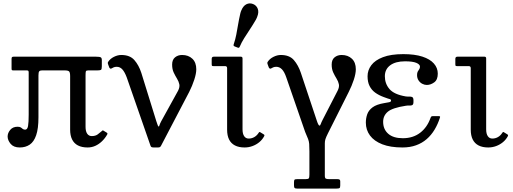

<svg xmlns="http://www.w3.org/2000/svg" viewBox="-20 -851 2996 1121"><path d="M574.5 -502Q574.5 -512 568.5 -516Q562.5 -520 540.5 -520H59.5Q52.5 -520 50 -517.2Q47.5 -514.5 47.5 -507V-452Q47.5 -444.5 49 -442.2Q50.5 -440 58 -440H135.5Q142.5 -440 145 -437.8Q147.5 -435.5 147.5 -428V-181Q147.5 -137 143.8 -115.5Q140 -94 127 -94Q118 -94 113 -98.2Q108 -102.5 101.8 -106.8Q95.5 -111 82.5 -111Q55 -111 39.8 -92.8Q24.5 -74.5 24.5 -54Q24.5 -32.5 42 -11.2Q59.5 10 95.5 10Q129 10 153.5 -6.5Q178 -23 191.2 -61.5Q204.5 -100 204.5 -166V-410.5Q204.5 -429 209 -434.5Q213.5 -440 225.5 -440H357Q377.5 -440 383.5 -434Q389.5 -428 389.5 -406V-94Q389.5 -60 401 -36.8Q412.5 -13.5 435.2 -1.8Q458 10 491.5 10Q515.5 10 536.5 0.5Q557.5 -9 575.2 -26Q593 -43 605.5 -65Q608 -69.5 607.2 -72Q606.5 -74.5 602.5 -77L584.5 -88Q581 -90.5 579 -89.5Q577 -88.5 573 -84.5Q563.5 -76 550.2 -66.2Q537 -56.5 515.5 -56.5Q498.5 -56.5 489 -70.5Q479.5 -84.5 479.5 -110.5V-412Q479.5 -429.5 481.5 -434.8Q483.5 -440 495.5 -440H548Q564 -440 569.2 -443Q574.5 -446 574.5 -463.5Z M920 0.5 1084.5 -314Q1102.5 -349.5 1114.2 -385.5Q1126 -421.5 1126 -446.5Q1126 -486.5 1103 -508.2Q1080 -530 1043 -530Q1019 -530 1002 -516.2Q985 -502.5 985 -474Q985 -447 994.2 -427.5Q1003.5 -408 1013.5 -391.8Q1023.5 -375.5 1027 -359Q1030.5 -342.5 1019.5 -321L921 -142.5Q913.5 -128 911.2 -120Q909 -112 906.5 -112Q904 -112 900.8 -120Q897.5 -128 892.5 -144L805 -426Q790.5 -470.5 764.5 -500.2Q738.5 -530 688 -530Q667 -530 645 -519Q623 -508 611.5 -490Q608.5 -485.5 609.5 -481.2Q610.5 -477 612 -473L618 -457Q619.5 -453.5 623.2 -451Q627 -448.5 631.5 -451.5Q635.5 -454 643 -457.5Q650.5 -461 661.5 -461Q680.5 -461 694.2 -446Q708 -431 720 -399L859 0.5Q861 6.5 865.5 8.2Q870 10 878.5 10H901Q909.5 10 913.2 8Q917 6 920 0.5Z M1294 -465Q1306 -465 1306 -453V-94Q1306 -59.5 1317.5 -36.5Q1329 -13.5 1351.8 -1.8Q1374.5 10 1408 10Q1432 10 1454.2 1.8Q1476.5 -6.5 1494 -21Q1511.5 -35.5 1522 -55Q1524.5 -60 1523.8 -62.2Q1523 -64.5 1519 -67L1501 -78Q1497.5 -81 1495 -80.2Q1492.5 -79.5 1489.5 -74.5Q1479.5 -59 1464.5 -50.5Q1449.5 -42 1432 -42Q1415 -42 1405.5 -56Q1396 -70 1396 -96V-509.5Q1396 -520 1386.5 -520H1228Q1216 -520 1216 -507V-477Q1216 -469 1217.8 -467Q1219.5 -465 1226.5 -465ZM1474 -736Q1476.5 -740.5 1478.2 -744.5Q1480 -748.5 1481.5 -752.5Q1492.5 -779.5 1485 -799.5Q1477.5 -819.5 1457.5 -827.5Q1437 -835.5 1418.2 -826Q1399.5 -816.5 1388.5 -789Q1387 -785 1385.5 -781.2Q1384 -777.5 1383 -772Q1375 -737.5 1370 -707Q1365 -676.5 1359.5 -648.5Q1354 -620.5 1345 -594Q1343 -588.5 1343.8 -585.2Q1344.5 -582 1351 -579.5L1365 -574Q1370.5 -571.5 1373.8 -572Q1377 -572.5 1379.5 -578Q1390.5 -604 1405.8 -628.2Q1421 -652.5 1438.5 -678.8Q1456 -705 1474 -736Z M1904.5 195Q1889 195 1882.8 192.2Q1876.5 189.5 1876.5 174V24Q1876.5 -1.5 1876.5 -14.2Q1876.5 -27 1880 -38.5Q1883.5 -50 1894.5 -72L2016 -314Q2034 -349.5 2045.8 -385.5Q2057.5 -421.5 2057.5 -446.5Q2057.5 -486.5 2034.5 -508.2Q2011.5 -530 1974.5 -530Q1950.5 -530 1933.5 -516.2Q1916.5 -502.5 1916.5 -474Q1916.5 -447 1925.8 -427.5Q1935 -408 1945 -392Q1955 -376 1958.5 -359.2Q1962 -342.5 1951 -321L1864.5 -153Q1856 -136.5 1852.8 -127Q1849.5 -117.5 1845.5 -117.5Q1842.5 -117.5 1838.5 -124.5Q1834.5 -131.5 1829.5 -147L1736.5 -426Q1721.5 -470.5 1695.8 -500.2Q1670 -530 1619.5 -530Q1598.5 -530 1576.5 -519Q1554.5 -508 1543 -490Q1540 -485.5 1541 -481.2Q1542 -477 1543.5 -473L1549.5 -457Q1551 -453.5 1554.8 -451Q1558.5 -448.5 1563 -451.5Q1567 -454 1574.5 -457.5Q1582 -461 1593 -461Q1612 -461 1626.2 -446.2Q1640.5 -431.5 1651.5 -399L1761.5 -81Q1773.5 -53.5 1778.8 -39.5Q1784 -25.5 1785.2 -11Q1786.5 3.5 1786.5 33V168Q1786.5 185 1783 190Q1779.5 195 1763 195H1714Q1702 195 1699.2 198.8Q1696.5 202.5 1696.5 215V231Q1696.5 243 1700 246.5Q1703.5 250 1715 250H1945Q1958 250 1962.2 247.2Q1966.5 244.5 1966.5 232V208Q1966.5 200.5 1962.8 197.8Q1959 195 1951 195Z M2332 -44Q2276.5 -44 2246.8 -70Q2217 -96 2217 -140Q2217 -175.5 2244 -198.5Q2271 -221.5 2349 -233.5Q2360.5 -235.5 2370.8 -234.8Q2381 -234 2387.5 -237.8Q2394 -241.5 2394 -256V-265Q2394 -280 2387.5 -283.8Q2381 -287.5 2370.8 -287Q2360.5 -286.5 2349 -288Q2281 -299.5 2254 -331Q2227 -362.5 2227 -406Q2227 -446.5 2258.2 -469.8Q2289.5 -493 2345 -493L2335 -535Q2262 -535 2215.8 -517.2Q2169.5 -499.5 2147.8 -470.2Q2126 -441 2126 -406Q2126 -372 2137.8 -348.8Q2149.5 -325.5 2170.5 -310.2Q2191.5 -295 2220 -284.5Q2249.5 -273.5 2256.2 -272.2Q2263 -271 2263 -262.5Q2263 -256.5 2251.2 -254Q2239.5 -251.5 2223 -249Q2178.5 -241.5 2155.5 -224.5Q2132.5 -207.5 2124.2 -184.2Q2116 -161 2116 -135Q2116 -92.5 2140.2 -59.8Q2164.5 -27 2212 -8.5Q2259.5 10 2330 10ZM2536 -421Q2536 -454.5 2513.2 -480.2Q2490.5 -506 2445.8 -520.5Q2401 -535 2335 -535L2345 -493Q2389.5 -493 2410.8 -484Q2432 -475 2432 -462Q2432 -453 2427.8 -447Q2423.5 -441 2419.2 -433.5Q2415 -426 2415 -413Q2415 -394.5 2423.8 -381.5Q2432.5 -368.5 2445.5 -361.8Q2458.5 -355 2472 -355Q2494 -355 2515 -370Q2536 -385 2536 -421ZM2332 -44 2330 10Q2374 10 2409.2 -2.8Q2444.5 -15.5 2471.2 -38.8Q2498 -62 2517.2 -94Q2536.5 -126 2548.5 -164Q2550.5 -169.5 2548.8 -171.2Q2547 -173 2539 -173H2508Q2501 -173 2498.5 -170.8Q2496 -168.5 2494 -163.5Q2474.5 -107.5 2433 -75.8Q2391.5 -44 2332 -44Z M2716.5 -465Q2728.5 -465 2728.5 -453V-94Q2728.5 -59.5 2740 -36.5Q2751.5 -13.5 2774.2 -1.8Q2797 10 2830.5 10Q2854.5 10 2876.8 1.8Q2899 -6.5 2916.5 -21Q2934 -35.5 2944.5 -55Q2947 -60 2946.2 -62.2Q2945.5 -64.5 2941.5 -67L2923.5 -78Q2920 -81 2917.5 -80.2Q2915 -79.5 2912 -74.5Q2902 -59 2887 -50.5Q2872 -42 2854.5 -42Q2837.5 -42 2828 -56Q2818.5 -70 2818.5 -96V-509.5Q2818.5 -520 2809 -520H2650.5Q2638.5 -520 2638.5 -507V-477Q2638.5 -469 2640.2 -467Q2642 -465 2649 -465Z"/></svg>

Font: Besley
Style: Regular
Weight: 400
Designer: Owen Earl
Foundry: indestructible type*
Version: Version 4.000